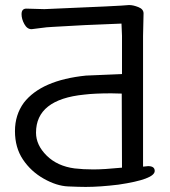

<svg xmlns="http://www.w3.org/2000/svg" viewBox="-20 -717 669 757"><path d="M348 -49Q390 -49 461 -56L460 -348L419 -349Q353 -349 312 -344Q122 -325 122 -194Q122 -145 164 -103.5Q206 -62 274 -53Q308 -49 348 -49ZM318 20Q293 20 248 18Q203 16 152.5 -12.5Q102 -41 70.5 -88Q39 -135 39 -200Q39 -264 74 -312Q143 -401 319 -419L461 -425V-576L459 -624L314 -618L188 -611Q164 -610 140.5 -606.5Q117 -603 105 -602H104Q87 -602 76 -622Q65 -642 65 -661Q65 -683 84 -683L155 -681Q467 -694 487 -697H491Q505 -697 525.5 -689Q546 -681 546 -664L544 -575V-60L564 -62Q590 -62 590 -43Q590 -10 447 11Q373 20 318 20Z"/></svg>

Font: LXGW WenKai Lite Medium
Style: Regular
Weight: 500
Designer: LXGW / Fontworks Inc.
Foundry: LXGW / Fontworks Inc.
Version: Version 1.511; March 25, 2025